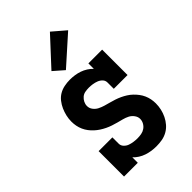

<svg xmlns="http://www.w3.org/2000/svg" viewBox="-234 -870 967 967"><g transform="rotate(-45 250.0 -386.0)"><path d="M286 8Q269 8 252 5.5Q235 3 218.5 -2.5Q202 -8 187 -17.5Q172 -27 161 -39V0H63V-181H161V-136Q161 -122 171 -111.5Q181 -101 193.5 -96.5Q206 -92 220 -90Q234 -88 247 -88Q261 -88 275 -90.5Q289 -93 300.5 -101Q312 -109 319 -121.5Q326 -134 326 -148Q326 -163 316 -176.5Q306 -190 292 -197Q278 -204 262.5 -208Q247 -212 232 -216Q217 -220 202 -225Q187 -230 172.5 -237Q158 -244 145 -252.5Q132 -261 120.5 -271.5Q109 -282 99.5 -294.5Q90 -307 83.5 -321.5Q77 -336 74 -351.5Q71 -367 71 -383Q71 -403 75.5 -422.5Q80 -442 88 -460Q96 -478 108.5 -494Q121 -510 138 -520Q155 -530 175 -534Q195 -538 215 -538Q232 -538 249 -535.5Q266 -533 282 -527.5Q298 -522 313 -512.5Q328 -503 339 -491V-530H437V-349H339V-394Q339 -408 329.5 -418Q320 -428 307 -433Q294 -438 280.5 -440Q267 -442 254 -442Q240 -442 227 -439.5Q214 -437 204 -428.5Q194 -420 188 -408Q182 -396 182 -383Q182 -367 192 -354Q202 -341 216 -334Q230 -327 245 -322.5Q260 -318 275.5 -314Q291 -310 306 -305Q321 -300 335 -293.5Q349 -287 362.5 -278.5Q376 -270 387.5 -259Q399 -248 408.5 -235.5Q418 -223 424.5 -208.5Q431 -194 434 -178.5Q437 -163 437 -147Q437 -127 432.5 -107Q428 -87 419 -68.5Q410 -50 396.5 -34.5Q383 -19 365 -9Q347 1 327 4.5Q307 8 286 8ZM235 -586 180 -634 315 -780 385 -720Z"/></g></svg>

Font: Iosevka Slab
Style: Bold
Weight: 700
Monospace: yes
Designer: Belleve Invis
Foundry: Belleve Invis
Version: Version 11.1.1; ttfautohint (v1.8.3)